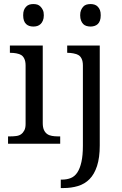

<svg xmlns="http://www.w3.org/2000/svg" viewBox="-20 -724 613 967"><path d="M32.2 -37.1Q48.3 -37.1 62.5 -39.1Q76.7 -41 86.4 -48.1Q96.2 -55.2 102.5 -67.4Q108.9 -79.6 108.9 -99.6V-394Q108.9 -415 102.5 -428.2Q96.2 -441.4 86.4 -447Q76.7 -452.6 62.5 -455.3Q48.3 -458 32.2 -458H29.8V-494.6H195.3V-104.5Q195.3 -82.5 201.4 -69.3Q207.5 -56.2 217.5 -49.1Q227.5 -42 241.5 -39.6Q255.4 -37.1 271.5 -37.1H283.2V0H20.5V-37.1ZM96.7 -647Q96.7 -663.1 100.6 -673.1Q104.5 -683.1 111.6 -690.4Q118.7 -697.8 127.7 -700.7Q136.7 -703.6 147.9 -703.6Q159.7 -703.6 168.5 -700.7Q177.2 -697.8 184.3 -690.4Q191.4 -683.1 196 -673.1Q200.7 -663.1 200.7 -647Q200.7 -631.3 196 -620.4Q191.4 -609.4 184.3 -602.8Q177.2 -596.2 168.5 -593.3Q159.7 -590.3 147.9 -590.3Q136.7 -590.3 127.7 -593.3Q118.7 -596.2 111.6 -602.8Q104.5 -609.4 100.6 -620.4Q96.7 -631.3 96.7 -647ZM482.4 -494.6V8.8Q482.4 69.8 468.8 111.8Q455.1 153.8 430.9 178.2Q406.7 202.6 372.8 212.9Q338.9 223.1 299.8 223.1H286.1V180.7H290Q316.9 180.7 336.7 172.6Q356.4 164.6 369.6 144.5Q382.8 124.5 390.1 91.6Q397.5 58.6 397.5 9.8V-394Q397.5 -415 391.1 -428.2Q384.8 -441.4 374.3 -447Q363.8 -452.6 349.1 -455.3Q334.5 -458 320.3 -458H318.4V-494.6ZM383.8 -647Q383.8 -663.1 388.2 -673.1Q392.6 -683.1 399.2 -690.4Q405.8 -697.8 415.3 -700.7Q424.8 -703.6 436.5 -703.6Q446.3 -703.6 455.8 -700.7Q465.3 -697.8 472.4 -690.4Q479.5 -683.1 483.4 -673.1Q487.3 -663.1 487.3 -647Q487.3 -631.3 483.4 -620.4Q479.5 -609.4 472.4 -602.8Q465.3 -596.2 455.8 -593.3Q446.3 -590.3 436.5 -590.3Q424.8 -590.3 415.3 -593.3Q405.8 -596.2 399.2 -602.8Q392.6 -609.4 388.2 -620.4Q383.8 -631.3 383.8 -647Z"/></svg>

Font: MUA Office
Style: Regular
Weight: 400
Designer: Khon Soe Zaw Thu
Foundry: Myanmar Unicode
Version: Version 2.10 June 24, 2017